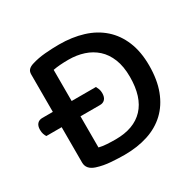

<svg xmlns="http://www.w3.org/2000/svg" viewBox="-139 -777 966 945"><g transform="rotate(-30 343.5 -304.0)"><path d="M637 -309Q637 -228 614 -167.5Q591 -107 548.5 -67Q506 -27 446 -7.5Q386 12 313 12Q281 12 238 9Q195 6 158 -6Q112 -21 112 -60V-261H25Q20 -268 16.5 -278.5Q13 -289 13 -303Q13 -325 23.5 -336.5Q34 -348 52 -348H112V-561Q112 -578 121.5 -587.5Q131 -597 148 -602Q183 -613 224 -616.5Q265 -620 304 -620Q378 -620 439.5 -601Q501 -582 545 -543Q589 -504 613 -445.5Q637 -387 637 -309ZM527 -308Q527 -367 510 -409.5Q493 -452 463 -479Q433 -506 393 -519Q353 -532 307 -532Q254 -532 219 -525V-348H357Q361 -341 365 -330.5Q369 -320 369 -307Q369 -284 358.5 -272.5Q348 -261 330 -261H219V-84Q239 -79 263.5 -77.5Q288 -76 313 -76Q417 -76 472 -134.5Q527 -193 527 -308Z"/></g></svg>

Font: Baloo Thambi 2 Medium
Style: Regular
Weight: 500
Designer: Aadarsh Rajan and Ek Type
Foundry: Ek Type
Version: Version 1.640;hotconv 1.0.111;makeotfexe 2.5.65597; ttfautoh